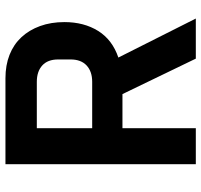

<svg xmlns="http://www.w3.org/2000/svg" viewBox="-37 -701 738 704"><g transform="rotate(-90 332.0 -349.0)"><path d="M214 0H82V-698H397Q445 -698 483 -683Q521 -668 547.5 -639.5Q574 -611 588.5 -571Q603 -531 603 -482Q603 -410 570.5 -358Q538 -306 473 -284L616 0H469L339 -269H214ZM384 -380Q422 -380 444 -400.5Q466 -421 466 -459V-505Q466 -543 444 -563Q422 -583 384 -583H214V-380Z"/></g></svg>

Font: IBM Plex Sans SmBld
Style: Regular
Weight: 600
Designer: Mike Abbink, Paul van der Laan, Pieter van Rosmalen
Foundry: Bold Monday
Version: Version 3.005